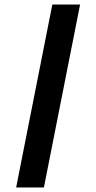

<svg xmlns="http://www.w3.org/2000/svg" viewBox="-20 -772 422 844"><path d="M332 -752 173 52H51L210 -752Z"/></svg>

Font: Pathway Extreme SemiCondensed Black
Style: Regular
Weight: 900
Width: 4
Version: Version 1.001;gftools[0.9.26]